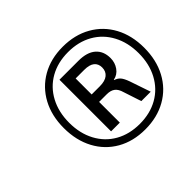

<svg xmlns="http://www.w3.org/2000/svg" viewBox="-122 -890 839 839"><g transform="rotate(-45 298.0 -470.5)"><path d="M347 -726Q421 -726 477.5 -694Q534 -662 565 -604.5Q596 -547 596 -471Q596 -395 565 -337Q534 -279 477.5 -247Q421 -215 347 -215Q273 -215 217 -247Q161 -279 130 -337Q99 -395 99 -471Q99 -547 130 -604.5Q161 -662 217 -694Q273 -726 347 -726ZM347 -693Q283 -693 234.5 -665.5Q186 -638 159 -587.5Q132 -537 132 -471Q132 -405 159 -354.5Q186 -304 234.5 -276.5Q283 -249 347 -249Q411 -249 459.5 -276.5Q508 -304 535 -354.5Q562 -405 562 -471Q562 -537 535 -587.5Q508 -638 459.5 -665.5Q411 -693 347 -693ZM460 -543Q460 -515 444.5 -493Q429 -471 403 -466V-464Q419 -459 428.5 -448Q438 -437 447 -412L480 -315H422L395 -397Q388 -422 374 -432.5Q360 -443 336 -443H289V-315H235V-634H352Q405 -634 432.5 -610Q460 -586 460 -543ZM289 -489H339Q372 -489 388.5 -502.5Q405 -516 405 -540Q405 -563 389.5 -575.5Q374 -588 342 -588H289Z"/></g></svg>

Font: CST
Style: Italic
Weight: 400
Italic angle: -14°
Version: Version 1.00